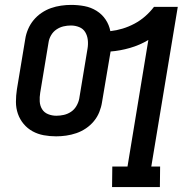

<svg xmlns="http://www.w3.org/2000/svg" viewBox="-20 -548 790 783"><path d="M437 215 438 131H500L585 -385Q550 -364 510 -352.5Q470 -341 431 -338L396 -131Q393 -111 385 -91Q377 -71 363 -54Q349 -37 330.5 -24.5Q312 -12 291.5 -5Q271 2 250 5Q229 8 209 8Q183 8 158.5 3.5Q134 -1 113 -12.5Q92 -24 76.5 -42.5Q61 -61 53 -84Q45 -107 45 -132.5Q45 -158 49 -184L83 -389Q86 -409 94.5 -429Q103 -449 117 -466Q131 -483 149.5 -495.5Q168 -508 188 -515Q208 -522 229 -525Q250 -528 270 -528Q298 -528 324.5 -523Q351 -518 373.5 -504Q396 -490 410.5 -468.5Q425 -447 430 -421Q456 -424 480.5 -431.5Q505 -439 528.5 -451.5Q552 -464 572 -481.5Q592 -499 608 -520H705L597 131H633L632 215ZM210 -76Q225 -76 240.5 -79.5Q256 -83 269.5 -92Q283 -101 291.5 -115.5Q300 -130 303 -145L337 -350Q340 -368 338 -385.5Q336 -403 327.5 -417Q319 -431 303 -437.5Q287 -444 269 -444Q254 -444 239 -440.5Q224 -437 210.5 -428Q197 -419 188.5 -404.5Q180 -390 178 -375L144 -170Q141 -152 142 -134.5Q143 -117 151.5 -103Q160 -89 176 -82.5Q192 -76 210 -76Z"/></svg>

Font: Iosevka Etoile Medium
Style: Italic
Weight: 500
Italic angle: -9°
Designer: Belleve Invis
Foundry: Belleve Invis
Version: Version 22.1.2; ttfautohint (v1.8.4)